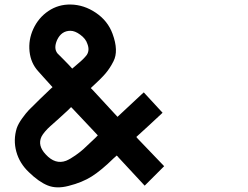

<svg xmlns="http://www.w3.org/2000/svg" viewBox="-20 -820 1094 848"><path d="M299 -517Q309 -526 323.5 -538Q338 -550 347 -559Q356 -568 363 -577Q377 -598 366 -626Q359 -649 334 -667Q311 -684 291 -684Q251 -684 232 -643Q216 -606 234 -584Q237 -581 260 -558Q283 -535 299 -517ZM294 -347 280 -333Q263 -317 238.5 -295Q214 -273 202 -262.5Q190 -252 179 -239Q168 -226 163 -216Q145 -177 182 -138Q224 -92 272 -110Q291 -118 313.5 -134Q336 -150 348 -161Q360 -172 398 -208L412 -222L399 -236L300 -341ZM698 -322 640 -268 582 -215Q584 -212 588 -208L705 -86L619 0Q521 -106 503 -125Q500 -130 495 -133L490 -128L482 -121Q428 -68 385.5 -41Q343 -14 283 1Q230 15 190.5 -1Q151 -17 107 -60Q66 -99 52 -150.5Q38 -202 54 -254Q61 -274 78 -297.5Q95 -321 107.5 -334Q120 -347 155.5 -381.5Q191 -416 204 -428Q206 -429 208 -431.5Q210 -434 212 -435Q199 -449 174.5 -476.5Q150 -504 149 -505Q116 -541 110.5 -592.5Q105 -644 127 -692Q150 -742 194 -771.5Q238 -801 292 -800Q351 -799 403.5 -763.5Q456 -728 477 -671Q505 -595 481 -549Q466 -519 446 -495.5Q426 -472 381 -431L391 -421L499 -304L604 -402L615 -412Z"/></svg>

Font: FoundationLogo
Style: Medium
Weight: 500
Version: Version 0.3